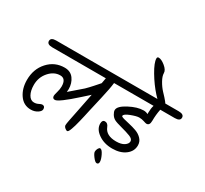

<svg xmlns="http://www.w3.org/2000/svg" viewBox="-202 -1268 1797 1680"><g transform="rotate(30 696.5 -428.0)"><path d="M102 -645H846Q900 -645 900 -610.5Q900 -576 846 -576H726Q720 -519 694.5 -409Q669 -299 660.5 -260.5Q652 -222 646.5 -197Q641 -172 633 -139.5Q625 -107 619 -86Q613 -65 606 -46Q592 -7 581 -7Q569 -7 555.5 -19.5Q542 -32 542 -45Q542 -58 549.5 -96.5Q557 -135 571 -203Q586 -276 608 -389Q557 -343 539 -327Q386 -189 351 -189H350Q325 -189 325 -217Q325 -227 334.5 -260Q344 -293 344 -320Q344 -399 286 -399Q223 -399 174.5 -343.5Q126 -288 126 -211Q126 -153 147 -115.5Q168 -78 203 -78Q227 -78 247 -88.5Q267 -99 277 -99Q305 -99 305 -68Q305 -47 276 -28.5Q247 -10 210 -10Q137 -10 94.5 -71Q52 -132 52 -219Q52 -329 119 -403Q186 -477 286 -477Q346 -477 377.5 -433.5Q409 -390 409 -331Q409 -322 407 -302Q518 -397 529.5 -408Q541 -419 557.5 -436.5Q574 -454 585.5 -467Q597 -480 612.5 -497.5Q628 -515 633 -521L643 -576H102Q48 -576 48 -610.5Q48 -645 102 -645Z M817 -645H1339Q1393 -645 1393 -610.5Q1393 -576 1339 -576H1193Q1181 -518 1181 -457Q1181 -409 1149 -409H1148Q1141 -409 1117.5 -417Q1094 -425 1068 -425Q1042 -425 987 -404Q932 -383 932 -363Q932 -355 957.5 -348Q983 -341 1019.5 -333Q1056 -325 1092.5 -312Q1129 -299 1154.5 -272Q1180 -245 1180 -207Q1180 -148 1129.5 -109.5Q1079 -71 997 -71Q915 -71 856.5 -112Q798 -153 798 -209Q798 -246 826 -246Q854 -246 867 -212Q894 -142 996 -142Q1048 -142 1077 -161.5Q1106 -181 1106 -205.5Q1106 -230 1068.5 -244.5Q1031 -259 975 -273.5Q919 -288 898 -299.5Q877 -311 863 -334Q849 -357 849 -374Q849 -414 929 -456Q1009 -498 1071 -498Q1095 -498 1115 -487V-503Q1115 -543 1125 -576H817Q763 -576 763 -610.5Q763 -645 817 -645ZM907 -21Q925 -21 944.5 19Q964 59 964 83.5Q964 108 944 108Q929 108 904.5 76Q880 44 880 27.5Q880 11 889 -5Q898 -21 907 -21Z M939 -948Q939 -964 954 -964Q982 -964 1021 -932Q1060 -900 1060 -869.5Q1060 -839 1083.5 -797Q1107 -755 1136 -724Q1212 -645 1212 -628Q1212 -607 1184.5 -607Q1157 -607 1097.5 -673Q1038 -739 988.5 -822.5Q939 -906 939 -948Z"/></g></svg>

Font: Kalam
Style: Regular
Weight: 400
Designer: Lipi Raval (Devanagari and Latin), Jonny Pinhorn (Latin)
Foundry: Indian Type Foundry
Version: Version 2.001;PS 1.0;hotconv 1.0.79;makeotf.lib2.5.61930; tt